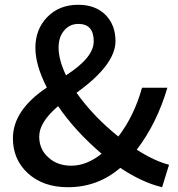

<svg xmlns="http://www.w3.org/2000/svg" viewBox="-20 -770 745 803"><path d="M183 -111Q220 -77 278 -77Q342 -77 405 -127Q294 -222 223 -326Q144 -259 144 -199Q144 -145 183 -111ZM256 -455Q372 -529 372 -597Q372 -670 308 -670Q271 -670 248 -642Q225 -615 225 -571Q225 -520 256 -455ZM658 13Q574 -7 483 -68Q389 13 264 13Q160 13 96 -46Q34 -103 34 -192Q34 -309 176 -404Q128 -497 128 -570Q128 -647 177 -698Q227 -750 307 -750Q379 -750 421 -708Q463 -666 463 -598Q463 -499 300 -382Q371 -282 475 -199Q541 -285 574 -403H680Q636 -254 552 -144Q627 -96 687 -81Z"/></svg>

Font: `nÑOSM
Style: Regular
Weight: 500
Designer: Ryoko NISHIZUKA ¬âXZm¬º[P (kana & ideographs); Paul D. Hunt (Latin, Greek & Cyrillic); Wenlong ZHANG _ e¬á¬ü¬ô (bopomof
Foundry: Adobe Systems Incorporated
Version: Version 1.00 June 24, 2014, initial release